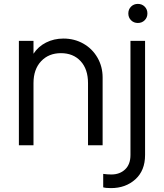

<svg xmlns="http://www.w3.org/2000/svg" viewBox="-20 -746 842 986"><path d="M77 -536H152V-470Q176 -507 216.5 -527.5Q257 -548 306 -548Q362 -548 408 -522Q454 -496 480.5 -450Q507 -404 507 -348V0H432V-319Q432 -391 394 -432Q356 -473 293 -473Q230 -473 191 -431.5Q152 -390 152 -319V0H77ZM510 216V147Q531 150 552 150Q595 150 622.5 124Q650 98 650 50V-536H725V50Q725 130 675 175Q625 220 550 220Q523 220 510 216ZM688 -726Q709 -726 723 -712Q737 -698 737 -677Q737 -656 723 -642Q709 -628 688 -628Q667 -628 653 -642Q639 -656 639 -677Q639 -698 653 -712Q667 -726 688 -726Z"/></svg>

Font: Eudoxus Sans
Style: Regular
Weight: 400
Designer: Stijn de Vries
Foundry: tokotype
Version: Version 2.005